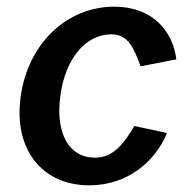

<svg xmlns="http://www.w3.org/2000/svg" viewBox="-20 -546 586 576"><path d="M323 -526C181 -526 64 -416 42 -256C20 -97 107 10 248 10C362 10 446 -61 481 -147L383 -168C353 -118 322 -73 265 -73C186 -73 146 -147 161 -258C175 -367 235 -443 314 -443C367 -443 381 -400 402 -347L509 -368C499 -451 439 -526 323 -526Z"/></svg>

Font: United Sans SemiBold
Style: Italic
Weight: 600
Italic angle: -8°
Designer: Pablo Impallari, Rodrigo Fuenzalida (Modified by Dan O. Williams)
Version: Version 1.000;PS 001.000;hotconv 1.0.88;makeotf.lib2.5.64775